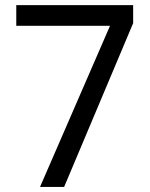

<svg xmlns="http://www.w3.org/2000/svg" viewBox="-20 -734 591 754"><path d="M137.2 0 412.1 -632.8H43.9V-713.9H502.9V-643.1L231.9 0Z"/></svg>

Font: Droid Sans
Style: Regular
Weight: 400
Version: Version 1.00 build 113